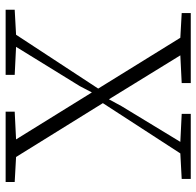

<svg xmlns="http://www.w3.org/2000/svg" viewBox="-28 -686 714 699"><g transform="rotate(90 329.5 -337.0)"><path d="M28 -641V-674H283V-641L182 -636L342 -376L367 -422L497 -636L395 -641V-674H632V-641L539 -636L356 -354L552 -38L643 -33V0H387V-33L488 -38L317 -314L294 -270L151 -38L253 -33V0H16V-33L107 -38L303 -337L118 -636Z"/></g></svg>

Font: Source Serif 4 SmText Light
Style: Regular
Weight: 300
Designer: Frank Grießhammer
Foundry: Adobe
Version: Version 4.005;hotconv 1.1.0;makeotfexe 2.6.0